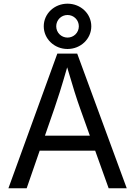

<svg xmlns="http://www.w3.org/2000/svg" viewBox="-20 -1017 730 1037"><path d="M25.4 0H124L194.3 -203.1H494.1L566.9 0H664.6L397 -727.5H289.6ZM344.7 -752.4C416 -752.4 473.1 -807.1 473.1 -875C473.1 -942.9 416 -997.1 344.7 -997.1C273.4 -997.1 216.3 -942.9 216.3 -875C216.3 -807.1 273.4 -752.4 344.7 -752.4ZM344.7 -814C311 -814 283.7 -840.8 283.7 -875C283.7 -908.7 310.5 -936 344.7 -936C378.9 -936 405.8 -908.7 405.8 -875C405.8 -840.8 378.4 -814 344.7 -814ZM222.7 -284.2 273.9 -431.6C289.6 -476.6 312 -545.9 342.8 -653.3C373.5 -547.9 395 -480.5 412.6 -431.6L465.3 -284.2Z"/></svg>

Font: Raveo
Style: Regular
Weight: 400
Designer: Jakub Foglar, Rasmus Andersson (Inter)
Foundry: Jakubfoglar.com
Version: Version 1.100;Glyphs 3.2.3 (3260)